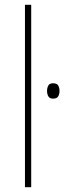

<svg xmlns="http://www.w3.org/2000/svg" viewBox="-20 -780 268 800"><path d="M110 0H84V-760H110ZM201 -433Q218 -433 223 -423Q228 -413 228 -401Q228 -388 222.5 -378.5Q217 -369 201 -369Q187 -369 181.5 -378.5Q176 -388 176 -401Q176 -413 181 -423Q186 -433 201 -433Z"/></svg>

Font: Noto Sans SemiCondensed Thin
Style: Regular
Weight: 100
Width: 4
Designer: Monotype Design Team
Foundry: Monotype Imaging Inc.
Version: Version 2.013; ttfautohint (v1.8.4.7-5d5b)